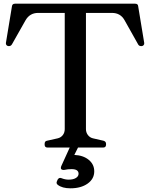

<svg xmlns="http://www.w3.org/2000/svg" viewBox="-20 -800 815 1041"><path d="M762 -567Q763 -560 758.5 -555Q754 -550 747 -550H745Q733 -550 728 -561L655 -691Q633 -730 587 -730H446V-100Q446 -82 456.5 -68Q467 -54 484 -50L541 -37Q555 -33 555 -20V-16Q555 0 539 0H403L383 40Q431 42 461 66.5Q491 91 491 129Q491 170 455 195.5Q419 221 362 221Q317 221 293 202Q283 194 289 182L293 173Q301 161 313 166Q333 174 352 174Q377 174 391.5 165Q406 156 406 142Q406 117 368 117Q347 117 330 121Q319 123 312 117Q308 112 312 101L358 0H238Q222 0 222 -16V-20Q222 -35 235 -37L293 -50Q310 -54 320.5 -67.5Q331 -81 331 -100V-730H187Q142 -730 119 -691L45 -560Q39 -550 29 -550H27Q20 -550 15.5 -555Q11 -560 12 -567L45 -767Q47 -780 62 -780H712Q728 -780 729 -767Z"/></svg>

Font: Caslon OS
Style: Regular
Weight: 400
Designer: Alfredo Marco Pradil
Foundry: Hanken Design Co.
Version: Version 1.000;PS 001.000;hotconv 1.0.88;makeotf.lib2.5.64775